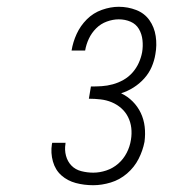

<svg xmlns="http://www.w3.org/2000/svg" viewBox="-20 -863 540 566"><path d="M255 -317Q228 -317 203.5 -323.5Q179 -330 161 -346Q143 -362 136 -387Q129 -412 133 -438Q133 -439 133.5 -440Q134 -441 134 -442H174Q173 -442 173 -441Q173 -440 173 -439Q170 -421 174.5 -404Q179 -387 190.5 -375Q202 -363 219.5 -358.5Q237 -354 255 -354Q274 -354 293.5 -360.5Q313 -367 328.5 -380.5Q344 -394 353.5 -412.5Q363 -431 366 -451Q369 -469 367 -486Q365 -503 357.5 -518Q350 -533 337.5 -544Q325 -555 309.5 -561.5Q294 -568 276.5 -570Q259 -572 242 -572L248 -608Q264 -608 280 -609Q296 -610 312.5 -614.5Q329 -619 344 -627.5Q359 -636 370.5 -649Q382 -662 389 -677.5Q396 -693 399 -709Q402 -727 400 -745Q398 -763 389.5 -777.5Q381 -792 365 -799Q349 -806 330 -806Q313 -806 295 -799.5Q277 -793 263.5 -779.5Q250 -766 242 -749Q234 -732 231 -714H191Q195 -739 206 -763Q217 -787 236 -806Q255 -825 280.5 -834Q306 -843 330 -843Q357 -843 381.5 -833.5Q406 -824 420.5 -803.5Q435 -783 439 -756.5Q443 -730 438 -703Q435 -684 427 -665.5Q419 -647 405 -631.5Q391 -616 373.5 -605Q356 -594 337 -588Q356 -579 371 -564Q386 -549 395 -530Q404 -511 406.5 -489.5Q409 -468 406 -445Q401 -419 388.5 -394.5Q376 -370 354.5 -351.5Q333 -333 306.5 -325Q280 -317 255 -317Z"/></svg>

Font: iosevka_custom_sans_ss08 XLt
Style: Italic
Weight: 200
Italic angle: -10°
Designer: Belleve Invis
Foundry: Belleve Invis
Version: Version 10.3.0; ttfautohint (v1.8.3)